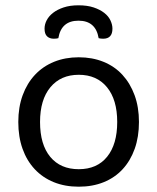

<svg xmlns="http://www.w3.org/2000/svg" viewBox="-20 -691 593 724"><path d="M277 13Q225 13 183 -4Q141 -21 111 -53Q81 -85 65 -130Q49 -175 49 -231Q49 -287 65.5 -332Q82 -377 112 -409Q142 -441 184 -458Q226 -475 277 -475Q328 -475 370 -458Q412 -441 441.5 -409Q471 -377 487.5 -332Q504 -287 504 -231Q504 -175 488 -130Q472 -85 442.5 -53Q413 -21 371 -4Q329 13 277 13ZM131 -231Q131 -146 169.5 -99.5Q208 -53 277 -53Q346 -53 384 -100Q422 -147 422 -231Q422 -315 383.5 -362Q345 -409 277 -409Q209 -409 170 -362Q131 -315 131 -231ZM200 -547Q196 -546 192 -545.5Q188 -545 183 -545Q167 -545 157.5 -554Q148 -563 148 -583Q148 -599 156 -614.5Q164 -630 180 -642.5Q196 -655 220 -663Q244 -671 276 -671Q309 -671 333 -663Q357 -655 373 -642.5Q389 -630 396.5 -614Q404 -598 404 -583Q404 -545 369 -545Q360 -545 352 -547Q341 -613 276 -613Q211 -613 200 -547Z"/></svg>

Font: Baloo 2 Latin
Style: Regular
Weight: 400
Designer: Sarang Kulkarni and Ek Type
Foundry: Ek Type
Version: Version 1.001